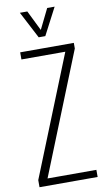

<svg xmlns="http://www.w3.org/2000/svg" viewBox="-111 -1092 622 1142"><g transform="rotate(-10 200.5 -521.0)"><path d="M31 0V-43L322 -767H57V-810H381V-776L87 -43H382V0ZM181 -879 96 -1042H141L201 -920L261 -1042H306L221 -879Z"/></g></svg>

Font: Oswald ExtraLight
Style: Regular
Weight: 250
Designer: Vernon Adams
Foundry: Vernon Adams
Version: Version 4.100; ttfautohint (v1.8.1.43-b0c9)